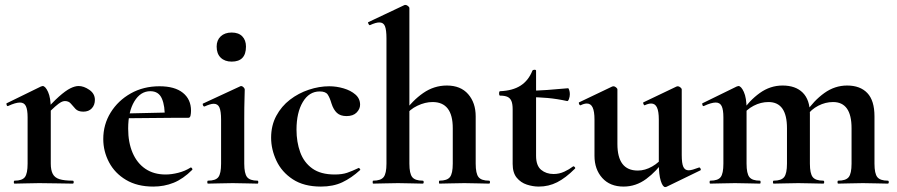

<svg xmlns="http://www.w3.org/2000/svg" viewBox="-20 -745 3640 779"><path d="M161 -271 153 -284Q192 -329 219 -353Q246 -377 265 -386.5Q284 -396 299 -396Q320 -396 342.5 -380.5Q365 -365 365 -340Q365 -319 352.5 -305.5Q340 -292 318 -292Q297 -292 286.5 -303Q276 -314 267.5 -324.5Q259 -335 243 -335Q236 -335 227.5 -330.5Q219 -326 203.5 -312.5Q188 -299 161 -271ZM39 0Q36 0 36 -6Q36 -12 39 -12Q70 -12 81 -26.5Q92 -41 92 -81V-269Q92 -300 85 -314.5Q78 -329 61 -329Q52 -329 40 -325.5Q28 -322 13 -315Q9 -313 7 -319Q5 -325 7 -326L146 -394Q152 -396 153 -396Q164 -396 175 -372Q186 -348 186 -303V-81Q186 -55 194 -39.5Q202 -24 221.5 -18Q241 -12 275 -12Q279 -12 279 -6Q279 0 275 0Q248 0 213.5 -1Q179 -2 139 -2Q111 -2 85 -1Q59 0 39 0Z M602 12Q537 12 491.5 -15Q446 -42 422.5 -86.5Q399 -131 399 -181Q399 -240 429 -288.5Q459 -337 510.5 -366Q562 -395 627 -395Q689 -395 722 -368.5Q755 -342 755 -296Q755 -285 753 -276Q751 -267 744 -267H648Q650 -314 637 -344.5Q624 -375 590 -375Q550 -375 525 -333.5Q500 -292 500 -223Q500 -167 518 -125Q536 -83 570 -60Q604 -37 652 -37Q676 -37 703.5 -44Q731 -51 753 -65Q755 -67 758.5 -63Q762 -59 760 -56Q723 -19 684.5 -3.5Q646 12 602 12ZM465 -265 464 -284 683 -289V-267Z M824 0Q821 0 821 -6Q821 -12 824 -12Q855 -12 866 -26.5Q877 -41 877 -81V-260Q877 -293 870.5 -308.5Q864 -324 847 -324Q840 -324 830.5 -321Q821 -318 810 -313Q806 -312 803.5 -318Q801 -324 804 -325L955 -395Q957 -396 958 -396Q963 -396 968 -391Q973 -386 973 -382Q973 -370 972 -342Q971 -314 971 -262V-81Q971 -41 982.5 -26.5Q994 -12 1025 -12Q1028 -12 1028 -6Q1028 0 1025 0Q1005 0 979 -1Q953 -2 924 -2Q896 -2 870 -1Q844 0 824 0ZM920 -495Q892 -495 875.5 -511Q859 -527 859 -556Q859 -582 875.5 -597.5Q892 -613 920 -613Q948 -613 963 -597.5Q978 -582 978 -556Q978 -495 920 -495Z M1282 12Q1213 12 1168 -17.5Q1123 -47 1101.5 -93Q1080 -139 1080 -186Q1080 -236 1101 -275Q1122 -314 1156.5 -340.5Q1191 -367 1233 -381Q1275 -395 1316 -395Q1345 -395 1374 -386.5Q1403 -378 1422 -361.5Q1441 -345 1441 -320Q1441 -303 1427 -288.5Q1413 -274 1386 -274Q1361 -274 1347 -287Q1333 -300 1325 -325Q1318 -349 1309.5 -361.5Q1301 -374 1277 -374Q1234 -374 1208.5 -331Q1183 -288 1183 -219Q1183 -169 1198 -127.5Q1213 -86 1247 -61.5Q1281 -37 1338 -37Q1368 -37 1388.5 -44Q1409 -51 1434 -63Q1436 -65 1439.5 -61Q1443 -57 1441 -55Q1406 -23 1369 -5.5Q1332 12 1282 12Z M1494 0Q1492 0 1492 -6Q1492 -12 1494 -12Q1525 -12 1536.5 -26.5Q1548 -41 1548 -81V-589Q1548 -623 1542 -638.5Q1536 -654 1519 -654Q1505 -654 1481 -643Q1478 -642 1475 -648Q1472 -654 1474 -655L1620 -724Q1622 -725 1623 -725Q1624 -725 1625 -725Q1630 -725 1635.5 -720.5Q1641 -716 1641 -712V-81Q1641 -41 1652.5 -26.5Q1664 -12 1695 -12Q1699 -12 1699 -6Q1699 0 1695 0Q1675 0 1649.5 -1Q1624 -2 1595 -2Q1566 -2 1540 -1Q1514 0 1494 0ZM1763 0Q1761 0 1761 -6Q1761 -12 1763 -12Q1794 -12 1805.5 -26.5Q1817 -41 1817 -81V-225Q1817 -331 1735 -331Q1705 -331 1673.5 -316Q1642 -301 1624 -275L1618 -287Q1653 -337 1697 -367.5Q1741 -398 1793 -398Q1849 -398 1879.5 -363Q1910 -328 1910 -273V-81Q1910 -41 1921.5 -26.5Q1933 -12 1964 -12Q1968 -12 1968 -6Q1968 0 1964 0Q1944 0 1918.5 -1Q1893 -2 1864 -2Q1835 -2 1809 -1Q1783 0 1763 0Z M2166 12Q2142 12 2117.5 4Q2093 -4 2076.5 -24Q2060 -44 2060 -80V-302Q2060 -323 2055 -335Q2050 -347 2039 -352Q2028 -357 2009 -357Q2005 -357 2005 -366Q2005 -375 2009 -375Q2060 -377 2092 -397.5Q2124 -418 2140 -458Q2142 -462 2148.5 -462Q2155 -462 2155 -458V-113Q2155 -73 2175.5 -56Q2196 -39 2226 -39Q2249 -39 2269.5 -48.5Q2290 -58 2304 -69Q2307 -72 2311.5 -67.5Q2316 -63 2312 -60Q2275 -23 2240.5 -5.5Q2206 12 2166 12ZM2281 -335Q2240 -344 2201.5 -347.5Q2163 -351 2120 -351V-377Q2161 -377 2200.5 -380Q2240 -383 2285 -387Q2287 -387 2289.5 -379.5Q2292 -372 2292 -363Q2292 -353 2288.5 -343.5Q2285 -334 2281 -335Z M2510 12Q2455 12 2423.5 -23Q2392 -58 2392 -113V-260Q2392 -293 2384.5 -309Q2377 -325 2361 -325Q2350 -325 2336 -318Q2332 -317 2329.5 -323Q2327 -329 2330 -330L2464 -394Q2467 -395 2469 -395Q2474 -395 2479.5 -390.5Q2485 -386 2485 -382V-161Q2485 -107 2505.5 -80Q2526 -53 2568 -53Q2597 -53 2626 -69.5Q2655 -86 2672 -111L2678 -99Q2644 -50 2602 -19Q2560 12 2510 12ZM2746 -382V-116Q2746 -82 2752.5 -68Q2759 -54 2774 -54Q2781 -54 2791.5 -57Q2802 -60 2815 -65Q2819 -67 2822 -61.5Q2825 -56 2822 -54L2684 13Q2682 14 2679 14Q2669 14 2661 -11Q2653 -36 2653 -82V-260Q2653 -293 2645.5 -309Q2638 -325 2622 -325Q2611 -325 2596 -318Q2593 -317 2590.5 -323Q2588 -329 2591 -330L2725 -394Q2727 -395 2730 -395Q2735 -395 2740.5 -390.5Q2746 -386 2746 -382Z M3381 0Q3378 0 3378 -6Q3378 -12 3381 -12Q3412 -12 3423.5 -26.5Q3435 -41 3435 -81V-225Q3435 -331 3360 -331Q3329 -331 3300 -316Q3271 -301 3253 -275L3248 -287Q3282 -337 3324.5 -367.5Q3367 -398 3417 -398Q3470 -398 3499 -367.5Q3528 -337 3528 -273V-81Q3528 -41 3539.5 -26.5Q3551 -12 3582 -12Q3586 -12 3586 -6Q3586 0 3582 0Q3562 0 3536 -1Q3510 -2 3481 -2Q3453 -2 3427 -1Q3401 0 3381 0ZM3119 0Q3116 0 3116 -6Q3116 -12 3119 -12Q3150 -12 3161.5 -26.5Q3173 -41 3173 -81V-225Q3173 -331 3098 -331Q3067 -331 3038 -316Q3009 -301 2991 -275L2986 -287Q3020 -337 3062.5 -367.5Q3105 -398 3155 -398Q3208 -398 3237 -369Q3266 -340 3266 -284V-81Q3266 -41 3277.5 -26.5Q3289 -12 3320 -12Q3324 -12 3324 -6Q3324 0 3320 0Q3300 0 3274 -1Q3248 -2 3219 -2Q3191 -2 3165 -1Q3139 0 3119 0ZM2862 0Q2859 0 2859 -6Q2859 -12 2862 -12Q2893 -12 2904 -26.5Q2915 -41 2915 -81V-269Q2915 -300 2908 -314.5Q2901 -329 2884 -329Q2875 -329 2863 -325.5Q2851 -322 2836 -315Q2832 -313 2830 -319Q2828 -325 2830 -326L2969 -394Q2975 -396 2976 -396Q2987 -396 2998 -372Q3009 -348 3009 -303V-81Q3009 -41 3020.5 -26.5Q3032 -12 3063 -12Q3066 -12 3066 -6Q3066 0 3063 0Q3043 0 3017 -1Q2991 -2 2962 -2Q2934 -2 2908 -1Q2882 0 2862 0Z"/></svg>

Font: Cormorant
Style: Bold
Weight: 700
Designer: Christian Thalmann (Catharsis Fonts)
Foundry: Catharsis Fonts
Version: Version 4.000